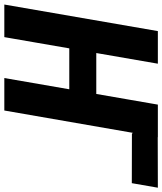

<svg xmlns="http://www.w3.org/2000/svg" viewBox="49 -800 751 889"><g transform="rotate(90 424.5 -355.5)"><path d="M849.1 -710.9 828.1 -590.3 599.1 -590.8 491.2 -710ZM460.9 -425.8 439 -300.8H156.2L178.2 -425.8ZM274.9 -710.9 151.9 0H1L124 -710.9ZM615.2 -710.9 491.7 0H341.3L464.4 -710.9Z"/></g></svg>

Font: Roboto Condensed ExtraBold
Style: Italic
Weight: 800
Italic angle: -12°
Designer: Christian Robertson
Foundry: Google
Version: Version 3.008; 2023